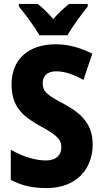

<svg xmlns="http://www.w3.org/2000/svg" viewBox="-20 -950 523 980"><path d="M181 -770H324C348 -812 398 -880 428 -917V-930H333C307 -910 282 -887 252 -853C223 -885 198 -911 172 -930H76V-917C107 -881 159 -810 181 -770ZM453 -212C453 -312 402 -367 309 -418C219 -465 198 -483 198 -527C198 -561 220 -586 267 -586C308 -586 355 -571 406 -542L451 -676C394 -705 332 -724 264 -724C124 -724 39 -646 39 -520C39 -404 96 -356 188 -305C273 -259 293 -238 293 -197C293 -159 267 -131 214 -131C161 -131 94 -151 35 -186V-32C94 -1 148 10 219 10C367 10 453 -85 453 -212Z"/></svg>

Font: Noto Sans Thai Looped Condensed ExtraBold
Style: Regular
Weight: 800
Width: 3
Designer: Sasikarn Vongin, Ben Mitchell
Foundry: The Fontpad Ltd
Version: Version 1.001